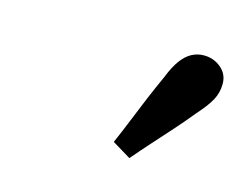

<svg xmlns="http://www.w3.org/2000/svg" viewBox="-48 -851 496 379"><g transform="rotate(15 200.0 -662.0)"><path d="M201 -568Q212 -593 222 -618Q232 -643 242.5 -668Q253 -693 264 -717Q273 -740 283 -753.5Q293 -767 304.5 -773Q316 -779 329 -779Q349 -779 364 -766.5Q379 -754 379 -734Q379 -716 370.5 -700.5Q362 -685 343 -664Q326 -643 308.5 -623.5Q291 -604 273.5 -584.5Q256 -565 239 -545Z"/></g></svg>

Font: Source Serif 4 SemiBold
Style: Italic
Weight: 600
Italic angle: -12°
Designer: Frank Grießhammer
Foundry: Adobe Systems Incorporated
Version: Version 4.004;hotconv 1.0.116;makeotfexe 2.5.65601